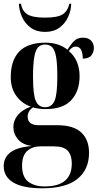

<svg xmlns="http://www.w3.org/2000/svg" viewBox="-20 -778 529 1035"><path d="M207 237Q104 237 52 206Q0 175 0 117Q0 70 37.5 42.5Q75 15 153 9Q103 3 77.5 -26.5Q52 -56 52 -93Q52 -128 75.5 -157Q99 -186 146 -203Q98 -220 68 -261Q38 -302 38 -363Q38 -453 84 -500.5Q130 -548 226 -548Q296 -548 344 -510Q360 -537 378.5 -556Q397 -575 428 -575Q456 -575 471 -559Q486 -543 486 -519Q486 -497 472.5 -479.5Q459 -462 426 -462Q426 -527 388 -527Q368 -527 351 -503Q379 -480 394 -445.5Q409 -411 409 -367Q409 -288 365 -239Q321 -190 226 -190Q188 -190 157 -199Q129 -178 129 -150Q129 -103 189 -103H289Q377 -103 418.5 -63.5Q460 -24 460 46Q460 135 398 186Q336 237 207 237ZM223 -200Q259 -200 274 -234.5Q289 -269 289 -364Q289 -433 282.5 -470.5Q276 -508 261.5 -523Q247 -538 223 -538Q200 -538 185.5 -523Q171 -508 164.5 -469.5Q158 -431 158 -363Q158 -268 173 -234Q188 -200 223 -200ZM221 227Q367 227 367 103Q367 59 345.5 35Q324 11 271 11H197Q155 11 127 35.5Q99 60 99 115Q99 176 132.5 201.5Q166 227 221 227ZM223 -606Q177 -606 146 -628.5Q115 -651 99 -686Q83 -721 82 -758H93Q99 -720 126.5 -701.5Q154 -683 223 -683Q292 -683 319 -701.5Q346 -720 354 -758H364Q363 -721 347 -686Q331 -651 300 -628.5Q269 -606 223 -606Z"/></svg>

Font: Noto Serif Display Condensed
Style: Bold
Weight: 700
Width: 3
Designer: Monotype Design Team
Foundry: Monotype Imaging Inc.
Version: Version 2.009